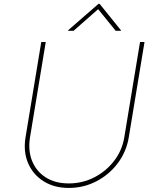

<svg xmlns="http://www.w3.org/2000/svg" viewBox="-20 -940 790 972"><path d="M688.9 -727.3H711.6L632.1 -245.7Q620 -171.9 576.3 -113.8Q532.7 -55.8 468 -22.2Q403.4 11.4 328.1 11.4Q254.3 11.4 200.6 -22.4Q147 -56.1 122.2 -114.2Q97.3 -172.2 109.4 -245.7L188.9 -727.3H211.6L132.1 -245.7Q121.1 -178.3 142.4 -125.4Q163.7 -72.4 211.6 -41.9Q259.6 -11.4 328.1 -11.4Q396.7 -11.4 456.7 -41.9Q516.7 -72.4 557.5 -125.4Q598.4 -178.3 609.4 -245.7ZM352.5 -784.1 476.8 -893.5 565.6 -784.1H592.6L592.1 -786.9L484.3 -920.5H478.6L325 -786.9L325.5 -784.1Z"/></svg>

Font: Inter UI Thin
Style: Italic
Weight: 100
Italic angle: -9.39999°
Designer: Rasmus Andersson
Foundry: rsms
Version: 3.2;8d6f07862